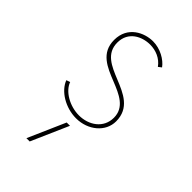

<svg xmlns="http://www.w3.org/2000/svg" viewBox="-189 -469 727 727"><g transform="rotate(45 174.5 -105.5)"><path d="M180.7 7.8C244.6 7.8 296.4 -35.6 296.4 -91.3C296.4 -162.1 240.7 -185.1 187 -207C136.7 -227.5 88.4 -247.6 88.4 -305.7C88.4 -364.3 138.7 -388.2 182.1 -388.2C212.4 -388.2 243.2 -376 262.2 -349.1L274.9 -358.9C257.3 -383.3 220.2 -404.8 180.7 -404.8C135.3 -404.8 72.8 -377 72.8 -304.2C72.8 -234.9 128.4 -212.9 182.1 -191.4C231.9 -171.4 280.8 -150.9 280.8 -95.2C280.8 -39.6 232.9 -7.8 180.7 -7.8C130.4 -7.8 80.6 -37.1 67.9 -73.7L52.7 -68.4C68.8 -25.4 124 7.8 180.7 7.8ZM101.1 193.8H118.7L184.6 43.9H167Z"/></g></svg>

Font: Now Thin
Style: Regular
Weight: 100
Designer: Alfredo Marco Pradil
Foundry: Alfredo Marco Pradil
Version: Version 1.200;hotconv 1.0.109;makeotfexe 2.5.65596